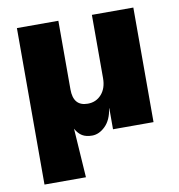

<svg xmlns="http://www.w3.org/2000/svg" viewBox="-77 -562 755 812"><g transform="rotate(-10 300.5 -156.0)"><path d="M49 180V-492H227V-197Q227 -125 289 -125Q325 -125 348 -151Q371 -177 371 -220V-492H549V0H375V-90H374Q367 -41 340.5 -15Q314 11 284 11Q258 11 241.5 1Q225 -9 213 -31L227 180Z"/></g></svg>

Font: Nunito Sans Black
Style: Regular
Weight: 900
Designer: Vernon Adams
Foundry: Vernon Adams
Version: Version 3.006; ttfautohint (v1.8.3)